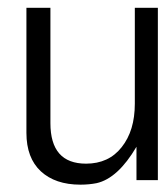

<svg xmlns="http://www.w3.org/2000/svg" viewBox="-20 -475 431 500"><path d="M111.3 -154.3V-454.6H48.8V-128.9C48.8 -85.4 61.5 -51.8 86.4 -28.8C111.3 -5.9 145.5 5.9 189.5 5.9C205.1 5.9 219.2 4.4 231.4 2C268.6 -6.3 303.2 -38.1 335.4 -92.8V-5.9H391.1V-454.6H331.1V-205.1C331.1 -158.2 319.8 -120.6 296.9 -91.8C274.4 -63 243.2 -48.8 204.1 -48.8C142.1 -48.8 111.3 -84 111.3 -154.3Z"/></svg>

Font: Meera New
Style: Regular
Weight: 400
Designer: Hussain K H
Foundry: RIT
Version: 1.4.1